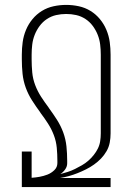

<svg xmlns="http://www.w3.org/2000/svg" viewBox="-20 -763 540 783"><path d="M69 0V-145H109V-38Q125 -39 141.5 -42Q158 -45 173.5 -51Q189 -57 201.5 -69Q214 -81 214 -98V-107Q214 -134 211.5 -160.5Q209 -187 199.5 -212Q190 -237 175.5 -259.5Q161 -282 145 -303L144 -305Q127 -328 111 -353Q95 -378 85 -405.5Q75 -433 72 -462Q69 -491 69 -521V-540Q69 -566 72.5 -591.5Q76 -617 86 -641Q96 -665 112.5 -685Q129 -705 151 -718.5Q173 -732 198.5 -737.5Q224 -743 250 -743Q276 -743 301.5 -737.5Q327 -732 349 -718.5Q371 -705 387.5 -685Q404 -665 414 -641Q424 -617 427.5 -591.5Q431 -566 431 -540V-219Q431 -200 427.5 -181.5Q424 -163 414.5 -146.5Q405 -130 392 -116.5Q379 -103 363.5 -92Q348 -81 331 -72.5Q314 -64 296.5 -57Q279 -50 261 -45Q243 -40 224 -37H431V0ZM226 -53Q241 -57 256.5 -62Q272 -67 286 -74Q300 -81 314 -89Q328 -97 340 -107.5Q352 -118 362 -130.5Q372 -143 379 -157Q386 -171 388.5 -187Q391 -203 391 -219V-540Q391 -561 388.5 -581.5Q386 -602 378.5 -621Q371 -640 358.5 -657Q346 -674 328.5 -685.5Q311 -697 291 -701.5Q271 -706 250 -706Q229 -706 209 -701.5Q189 -697 171.5 -685.5Q154 -674 141.5 -657Q129 -640 121.5 -621Q114 -602 111.5 -581.5Q109 -561 109 -540V-521Q109 -494 111.5 -467.5Q114 -441 123.5 -416Q133 -391 147.5 -368.5Q162 -346 178 -325L179 -323Q196 -300 212 -275Q228 -250 238 -222.5Q248 -195 251 -166Q254 -137 254 -107V-97Q254 -84 246 -72.5Q238 -61 226 -53Z"/></svg>

Font: Iosevka Extralight
Style: Regular
Weight: 200
Monospace: yes
Designer: Belleve Invis
Foundry: Belleve Invis
Version: Version 32.0.1; ttfautohint (v1.8.4)